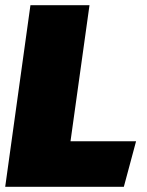

<svg xmlns="http://www.w3.org/2000/svg" viewBox="-27 -718 566 738"><path d="M317 -698 244 -175H496L449 0H-7L90 -698Z"/></svg>

Font: Fira Sans Ultra
Style: Italic
Weight: 950
Italic angle: -8°
Designer: Carrois Corporate & Edenspiekermann AG
Foundry: Carrois Corporate GbR & Edenspiekermann AG
Version: Version 4.203;PS 004.203;hotconv 1.0.88;makeotf.lib2.5.64775